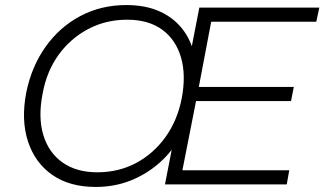

<svg xmlns="http://www.w3.org/2000/svg" viewBox="-20 -730 1284 760"><path d="M359 10Q255 10 186.5 -38Q118 -86 90.5 -171Q63 -256 84 -364Q105 -467 160.5 -545Q216 -623 298 -666.5Q380 -710 480 -710Q558 -710 615 -683.5Q672 -657 707.5 -608Q743 -559 753.5 -490Q764 -421 747 -336Q733 -261 699 -197.5Q665 -134 614 -88Q563 -42 498.5 -16Q434 10 359 10ZM365 -48Q450 -48 519 -85Q588 -122 635 -187.5Q682 -253 699 -339Q717 -432 696.5 -502.5Q676 -573 622 -612.5Q568 -652 483 -652Q399 -652 329 -615Q259 -578 212 -513Q165 -448 149 -361Q130 -266 151.5 -195.5Q173 -125 228 -86.5Q283 -48 365 -48ZM633 0 769 -700H1244L1232 -644H816L767 -386H1143L1132 -330H756L702 -56H1125L1115 0Z"/></svg>

Font: REM ExtraLight
Style: Italic
Weight: 250
Italic angle: -11°
Designer: Octavio Pardo
Foundry: Ashler Design
Version: Version 1.005;gftools[0.9.28]